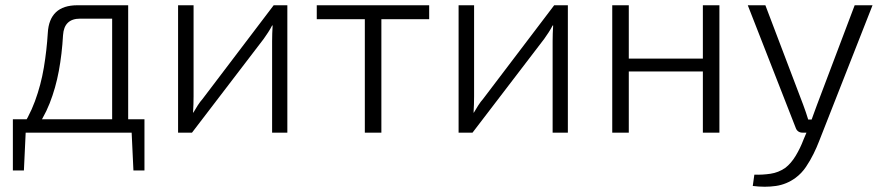

<svg xmlns="http://www.w3.org/2000/svg" viewBox="-20 -505 3366 731"><path d="M456 -485V-434H285Q224 -434 220 -371Q216 -300 204 -235Q192 -170 169 -111.5Q146 -53 106 0H50Q90 -57 113 -119.5Q136 -182 147 -248Q158 -314 162 -380Q165 -432 193 -458.5Q221 -485 275 -485ZM78 -5 71 144H29V-5ZM530 -51V0H29V-51ZM530 -5V144H488L481 -5ZM468 -485V0H407V-485Z M1074 -485V0H1016V-348Q1016 -363 1016.5 -377.5Q1017 -392 1018 -408H1016Q1010 -396 1001 -382Q992 -368 984 -357L711 0H658V-485H717V-138Q717 -123 716.5 -108Q716 -93 715 -76H716Q724 -90 733 -104Q742 -118 751 -128L1022 -485Z M1432 -485V0H1369V-485ZM1614 -485V-432H1186V-485Z M2142 -485V0H2084V-348Q2084 -363 2084.5 -377.5Q2085 -392 2086 -408H2084Q2078 -396 2069 -382Q2060 -368 2052 -357L1779 0H1726V-485H1785V-138Q1785 -123 1784.5 -108Q1784 -93 1783 -76H1784Q1792 -90 1801 -104Q1810 -118 1819 -128L2090 -485Z M2374 -485V0H2311V-485ZM2665 -282V-233H2368V-282ZM2719 -485V0H2656V-485Z M3302 -485 3098 34Q3090 55 3077.5 80.5Q3065 106 3048.5 130.5Q3032 155 3009 172Q2975 197 2934 203Q2893 209 2846 203L2852 160Q2883 161 2913.5 156.5Q2944 152 2970 134Q2992 117 3009.5 88Q3027 59 3039 27L3062 -27Q3069 -46 3076.5 -67.5Q3084 -89 3091 -107L3234 -485ZM2894 -485 3038 -106Q3043 -92 3048 -78Q3053 -64 3057 -50H3079L3056 0H3035Q3026 0 3019.5 -4.5Q3013 -9 3010 -17L2827 -485Z"/></svg>

Font: Exo 2 Light
Style: Regular
Weight: 300
Designer: Natanael Gama
Foundry: Natanael Gama
Version: Version 2.010